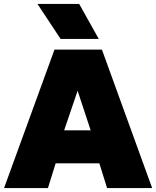

<svg xmlns="http://www.w3.org/2000/svg" viewBox="-22 -951 789 971"><path d="M-1.5 0 253.5 -700H493.5L747.5 0H519.5L480.5 -125H259.5L220.5 0ZM302.5 -292H436.5L370.5 -492ZM284.5 -754 167.5 -931H378.5L477.5 -754Z"/></svg>

Font: Geologica Black
Style: Regular
Weight: 900
Designer: Sindre Bremnes, Frode Helland
Foundry: Monokrom Skriftforlag AS
Version: Version 1.010;gftools[0.9.28]